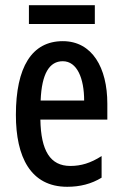

<svg xmlns="http://www.w3.org/2000/svg" viewBox="-20 -707 470 737"><path d="M344 -687H91V-615H344ZM221 -549C102 -549 41 -449 41 -266C41 -105 97 10 238 10C287 10 331 -1 370 -25V-108C328 -81 291 -70 250 -70C173 -70 137 -128 135 -248H392V-309C392 -447 334 -549 221 -549ZM221 -472C276 -472 303 -406 303 -321H136C140 -425 170 -472 221 -472Z"/></svg>

Font: Noto Sans Arabic ExtCond Med
Style: Regular
Weight: 500
Width: 2
Designer: Monotype Design Team, Nadine Chahine, Nizar Qandah and Khaled Hosny
Foundry: Monotype Imaging Inc.
Version: Version 2.012